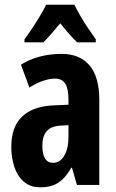

<svg xmlns="http://www.w3.org/2000/svg" viewBox="-20 -786 494 816"><path d="M242 -557Q319 -557 360.5 -508Q402 -459 402 -362V0H307L286 -73H283Q267 -45 248.5 -26.5Q230 -8 207 1Q184 10 152 10Q108 10 80.5 -14.5Q53 -39 40.5 -78Q28 -117 28 -161Q28 -247 74 -290.5Q120 -334 205 -338L271 -341V-363Q271 -408 257.5 -430Q244 -452 214 -452Q192 -452 164.5 -443Q137 -434 105 -414L69 -511Q105 -534 149 -545.5Q193 -557 242 -557ZM236 -252Q198 -250 179 -229Q160 -208 160 -167Q160 -130 171.5 -112Q183 -94 206 -94Q235 -94 253 -124Q271 -154 271 -204V-254ZM296 -766Q307 -744 321 -719.5Q335 -695 352 -669.5Q369 -644 387 -619V-606H308Q292 -621 274 -641.5Q256 -662 236 -687Q215 -662 196.5 -640.5Q178 -619 164 -606H84V-619Q99 -639 117 -666Q135 -693 151 -720Q167 -747 176 -766Z"/></svg>

Font: Noto Sans Display ExtraCondensed
Style: Bold
Weight: 700
Width: 2
Designer: Monotype Design Team
Foundry: Monotype Imaging Inc.
Version: Version 2.003